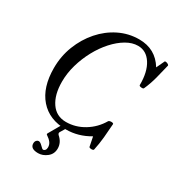

<svg xmlns="http://www.w3.org/2000/svg" viewBox="-208 -805 1061 1153"><g transform="rotate(30 322.5 -228.0)"><path d="M513 33Q512 37 504.5 38.5Q497 40 489 38Q481 36 481 32L468 -33Q391 13 306 13Q190 13 124.5 -62Q59 -137 59 -271Q59 -353 87.5 -426Q116 -499 165.5 -555.5Q215 -612 280 -644Q345 -676 418 -676Q531 -676 589 -581L615 -636Q616 -640 624 -639Q632 -638 639 -633.5Q646 -629 645 -625Q634 -577 621 -528Q608 -479 589 -437Q587 -430 572 -431.5Q557 -433 557 -440Q558 -531 523.5 -585Q489 -639 431 -639Q391 -639 350 -615Q309 -591 271.5 -549.5Q234 -508 205 -454.5Q176 -401 159 -342Q142 -283 142 -224Q142 -134 179 -80Q216 -26 283 -26Q349 -26 407.5 -61.5Q466 -97 501 -157Q504 -161 512 -162.5Q520 -164 527.5 -162.5Q535 -161 535 -156Q532 -108 527.5 -60.5Q523 -13 513 33ZM232 220Q178 220 178 183Q178 170 185 162.5Q192 155 201 155Q211 155 227 171Q242 187 248 187Q255 187 261 180Q267 173 267 160Q267 141 256 126.5Q245 112 225 99Q218 95 223 87L273 0H309L282 45Q276 54 285 64Q321 95 321 137Q321 175 292.5 197.5Q264 220 232 220Z"/></g></svg>

Font: Junicode Two Beta Condensed Medium
Style: Italic
Weight: 500
Width: 3
Italic angle: -9°
Version: Version 1.053; ttfautohint (v1.8.4)